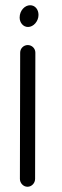

<svg xmlns="http://www.w3.org/2000/svg" viewBox="-20 -516 236 733"><path d="M115 -315C115 -331 102 -344 86 -344C70 -344 57 -331 57 -315L56 167C56 183 69 197 85 197C101 197 114 183 114 167ZM55 -449C55 -430 68 -413 87 -413C108 -413 127 -435 127 -459C127 -480 114 -496 95 -496C75 -496 55 -476 55 -449Z"/></svg>

Font: Comic Neue
Style: Normal
Weight: 400
Designer: Craig Rozynski
Foundry: Craig Rozynski
Version: Version 2.003